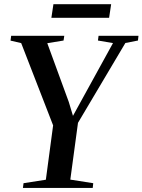

<svg xmlns="http://www.w3.org/2000/svg" viewBox="-20 -918 696 938"><path d="M92 0 95 -23 204 -40 239.5 -305.5 83.5 -707.5 31.5 -719.5 34.5 -743H294L290.5 -720L211 -707L316 -420L336.5 -352L370 -413L532 -707.5L458.5 -720L461.5 -743H656.5L654 -720L592.5 -708L361 -318L323.5 -40.5L435.5 -23L433 0ZM241 -897.5H523L513 -831H231Z"/></svg>

Font: Merriweather 120pt Medium
Style: Italic
Weight: 500
Italic angle: -7.8°
Version: Version 2.101